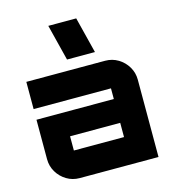

<svg xmlns="http://www.w3.org/2000/svg" viewBox="-122 -943 938 1043"><g transform="rotate(-15 347.0 -421.5)"><path d="M197 0Q157 0 124 -20Q91 -40 71.5 -73Q52 -106 52 -145V-367H487V-427Q487 -427 487 -427Q487 -427 487 -427H52V-580H495Q535 -580 568 -560Q601 -540 620.5 -507Q640 -474 640 -435V0ZM205 -153H487V-233H205V-153Q205 -153 205 -153Q205 -153 205 -153ZM297 -640 246 -843H403L454 -640Z"/></g></svg>

Font: Orbitron Black
Style: Regular
Weight: 900
Designer: Matt McInerney
Foundry: The League of Moveable Type
Version: Version 2.001